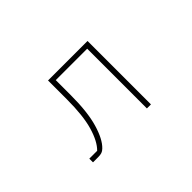

<svg xmlns="http://www.w3.org/2000/svg" viewBox="-70 -837 1141 1141"><g transform="rotate(-45 500.0 -266.5)"><path d="M209 0V-31H275Q315 -70 339.5 -153.5Q364 -237 364 -376V-533H696V0H662V-502H398V-376Q398 -234 372 -145.5Q346 -57 306 -19Q295 -8 283 -4Q271 0 253 0Z"/></g></svg>

Font: IBM Plex Sans JP ExtraLight
Style: Regular
Weight: 200
Designer: Mike Abbink; Paul van der Laan; Pieter van Rosmalen; Wujin Sim; Yejin Wi; Jinhee Kim; Boomi Park; Yona Kim; Kichan Ma
Foundry: Sandoll Inc.
Version: Version 1.001